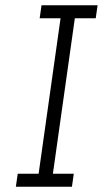

<svg xmlns="http://www.w3.org/2000/svg" viewBox="-20 -706 404 726"><path d="M40 0 47 -49H126L209 -637H130L137 -686H349L342 -637H263L180 -49H259L252 0Z"/></svg>

Font: Chivo Medium Thin
Style: Italic
Weight: 250
Italic angle: -8.05°
Version: Version 2.002